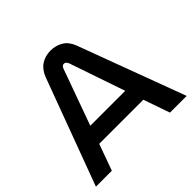

<svg xmlns="http://www.w3.org/2000/svg" viewBox="-175 -888 1065 1065"><g transform="rotate(-45 357.0 -356.0)"><path d="M1 0 234 -628Q251 -671 283 -691.5Q315 -712 356 -712Q398 -712 430.5 -692Q463 -672 479 -629L713 0H582L528 -155H182L126 0ZM218 -261H492L380 -588Q376 -598 370.5 -603Q365 -608 357 -608Q349 -608 344 -602.5Q339 -597 336 -588Z"/></g></svg>

Font: MuseoModerno SemiBold Medium
Style: Regular
Weight: 500
Version: Version 1.001